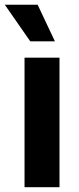

<svg xmlns="http://www.w3.org/2000/svg" viewBox="-42 -779 328 799"><path d="M60.1 0V-539.1H205.6V0ZM84 -606.9 -22 -759.3H114.7L186.5 -606.9Z"/></svg>

Font: Inter 18pt
Style: Bold
Weight: 700
Designer: Rasmus Andersson
Foundry: rsms
Version: Version 4.001;git-66647c0bb